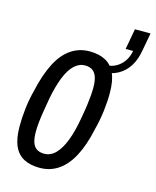

<svg xmlns="http://www.w3.org/2000/svg" viewBox="-107 -758 685 843"><g transform="rotate(15 236.0 -336.0)"><path d="M154 12Q111 12 81.5 -3.5Q52 -19 37 -53Q22 -87 22 -142Q22 -182 27 -224.5Q32 -267 43 -309Q60 -385 86 -436Q112 -487 149.5 -513Q187 -539 235 -539Q278 -539 307.5 -523Q337 -507 352 -473.5Q367 -440 367 -384Q367 -344 361.5 -300.5Q356 -257 345 -215Q329 -140 302.5 -89.5Q276 -39 238.5 -13.5Q201 12 154 12ZM157 -53Q186 -53 208.5 -76Q231 -99 247.5 -142Q264 -185 274 -244Q281 -281 284.5 -307.5Q288 -334 289.5 -353Q291 -372 291 -388Q291 -419 284.5 -437.5Q278 -456 265 -465Q252 -474 231 -474Q204 -474 182 -453Q160 -432 144 -391.5Q128 -351 117 -294Q110 -255 105.5 -226Q101 -197 99 -176Q97 -155 97 -137Q97 -107 103.5 -88.5Q110 -70 123.5 -61.5Q137 -53 157 -53ZM310 -466 316 -499Q354 -499 382 -523.5Q410 -548 418 -590H384L401 -684H472L457 -603Q450 -560 430.5 -529.5Q411 -499 380.5 -482.5Q350 -466 310 -466Z"/></g></svg>

Font: Archivo ExtraCondensed
Style: Italic
Weight: 400
Width: 2
Italic angle: -10°
Designer: Hector Gatti
Foundry: Omnibus-Type
Version: Version 2.001